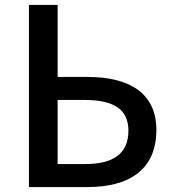

<svg xmlns="http://www.w3.org/2000/svg" viewBox="-20 -756 699 776"><path d="M97 0H335C499 0 612 -68 612 -231C612 -383 498 -445 335 -445H213V-736H97ZM213 -93V-352H322C440 -352 499 -314 499 -228C499 -134 437 -93 324 -93Z"/></svg>

Font: Noto Sans Japanese Medium
Style: Regular
Weight: 500
Designer: Ryoko NISHIZUKA (kana & ideographs); Paul D. Hunt (Latin, Greek & Cyrillic); Wenlong ZHANG (bopomofo); Sandoll Communica
Foundry: Adobe Systems Incorporated
Version: Version 1.000;PS 1;hotconv 1.0.78;makeotf.lib2.5.61930